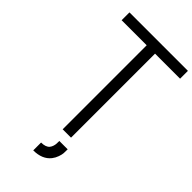

<svg xmlns="http://www.w3.org/2000/svg" viewBox="-344 -1010 1355 1355"><g transform="rotate(45 333.5 -332.5)"><path d="M424.5 196.6Q380.9 252 291.7 252V173.8Q337.9 173.8 356.8 151Q365.2 140.6 369.5 127Q373.7 113.3 374.3 103.5Q375 93.7 375 74.9H458.3Q458.3 99.6 457.4 114.3Q456.4 128.9 448.2 152.7Q440.1 176.4 424.5 196.6ZM666.7 -916.7V-838.5H416.7V0H333.3V-838.5H83.3V-916.7Z"/></g></svg>

Font: Monoid
Style: Regular
Weight: 400
Width: 4
Monospace: yes
Designer: Andreas Larsen (@larsenwork)
Version: Version 0.61